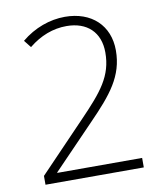

<svg xmlns="http://www.w3.org/2000/svg" viewBox="-82 -791 734 858"><g transform="rotate(-10 285.5 -362.0)"><path d="M501 0V-43H116V-45L305 -241C406 -345 469 -420 469 -537C469 -650 391 -724 270 -724C202 -724 131 -699 72 -650L98 -617C151 -660 209 -682 270 -682C363 -682 421 -628 421 -536C421 -429 367 -365 267 -261L55 -40V0Z"/></g></svg>

Font: Noto Sans Syriac Extralight
Style: Regular
Weight: 200
Designer: Patrick Giasson and the Monotype Design Team
Foundry: Monotype Imaging Inc.
Version: Version 3.000